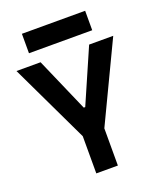

<svg xmlns="http://www.w3.org/2000/svg" viewBox="-158 -978 903 1078"><g transform="rotate(-20 293.0 -439.5)"><path d="M228.5 0V-222.2L3.9 -693.4H147.9L288.6 -371.1H297.4L438 -693.4H582L357.4 -222.2V0ZM104 -763.2V-879.4H481.9V-763.2Z"/></g></svg>

Font: Cascadia Mono PL
Style: Bold
Weight: 700
Monospace: yes
Designer: Aaron Bell
Foundry: Saja Typeworks
Version: Version 2404.023; ttfautohint (v1.8.4)